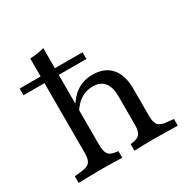

<svg xmlns="http://www.w3.org/2000/svg" viewBox="-145 -767 890 902"><g transform="rotate(-30 300.0 -316.0)"><path d="M164.5 -2.4Q124.2 -2.4 93.1 -1.6Q62.1 -0.8 30.6 0V-36.3L62.1 -39.5Q97.6 -41.9 111.7 -56Q125.8 -70.2 125.8 -105.6V-206.5H203.2V-105.6Q203.2 -70.2 214.9 -55.2Q226.6 -40.3 258.1 -37.1L266.9 -36.3V0Q241.9 -0.8 218.5 -1.6Q195.2 -2.4 164.5 -2.4ZM396 -206.5V-258.9Q396 -308.9 375.4 -334.3Q354.8 -359.7 313.7 -359.7Q271 -359.7 237.5 -333.1Q204 -306.5 180.6 -250.8L175 -271.8Q200.8 -340.3 241.9 -374.2Q283.1 -408.1 340.3 -408.1Q404.8 -408.1 439.5 -368.5Q474.2 -329 474.2 -255.6V-206.5ZM434.7 -2.4Q404.8 -2.4 381 -1.6Q357.3 -0.8 333.1 0V-36.3L341.9 -37.1Q372.6 -40.3 384.3 -55.2Q396 -70.2 396 -105.6V-206.5H474.2V-105.6Q474.2 -70.2 487.9 -56Q501.6 -41.9 537.1 -39.5L568.5 -36.3V0Q537.1 -0.8 506.5 -1.6Q475.8 -2.4 434.7 -2.4ZM125.8 -206.5V-620.2Q147.6 -621 166.9 -623.8Q186.3 -626.6 203.2 -632.3V-206.5ZM12.1 -486.3V-522.6H353.2V-486.3Z"/></g></svg>

Font: Playfair 9pt
Style: Regular
Weight: 400
Designer: Claus Eggers Sørensen
Foundry: Claus Eggers Sørensen
Version: Version 2.203